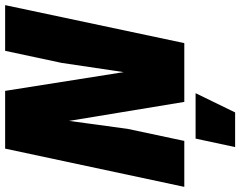

<svg xmlns="http://www.w3.org/2000/svg" viewBox="-128 -624 936 748"><g transform="rotate(-90 340.0 -250.0)"><path d="M135 -698H360L433 -236L469 -478L516 -698H694L546 0H317L243 -449L212 -221L165 0H-14ZM174 44H351L276 198H141Z"/></g></svg>

Font: Azeret Mono ExtraBold
Style: Italic
Weight: 800
Italic angle: -12°
Designer: Martin Vácha
Foundry: Displaay
Version: Version 1.000; Glyphs 3.0.3, build 3074